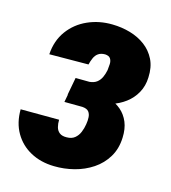

<svg xmlns="http://www.w3.org/2000/svg" viewBox="-88 -610 617 692"><g transform="rotate(15 220.5 -264.0)"><path d="M258.3 -251.5 156.7 -252 168.9 -317.4 220.7 -316.9Q237.3 -318.4 247.8 -326.4Q258.3 -334.5 264.2 -347.2Q270 -359.9 272.9 -374.5Q274.4 -385.7 274.9 -397.7Q275.4 -409.7 270 -418Q264.6 -426.3 250 -427.2Q234.4 -427.2 224.6 -420.4Q214.8 -413.6 209.5 -401.4Q204.1 -389.2 201.2 -376.5L55.2 -375.5Q58.6 -427.2 85.7 -464.1Q112.8 -501 155.5 -520Q198.2 -539.1 248 -538.1Q282.7 -537.6 314.7 -528.3Q346.7 -519 371.3 -500.5Q396 -481.9 409.9 -453.9Q423.8 -425.8 421.9 -387.2Q420.9 -355 406.7 -329.6Q392.6 -304.2 369.4 -286.9Q346.2 -269.5 317.4 -260.5Q288.6 -251.5 258.3 -251.5ZM164.1 -287.1 247.6 -286.6Q278.3 -285.6 304.7 -277.1Q331.1 -268.6 350.1 -252.2Q369.1 -235.8 379.4 -211.2Q389.6 -186.5 388.2 -153.3Q386.7 -111.8 367.9 -80.6Q349.1 -49.3 318.4 -28.8Q287.6 -8.3 250.5 1.2Q213.4 10.7 175.3 9.8Q125.5 8.8 87.4 -12Q49.3 -32.7 27.8 -69.8Q6.3 -106.9 6.8 -157.2L150.4 -156.7Q149.9 -142.1 153.3 -129.4Q156.7 -116.7 166.3 -109.4Q175.8 -102.1 192.9 -102.5Q211.4 -102.5 222.9 -111.8Q234.4 -121.1 240.5 -135.7Q246.6 -150.4 249 -166Q251.5 -180.2 250.7 -192.6Q250 -205.1 243.4 -213.4Q236.8 -221.7 219.7 -223.1L152.3 -223.6Z"/></g></svg>

Font: Roboto Condensed ExtraBold
Style: Italic
Weight: 800
Italic angle: -12°
Designer: Christian Robertson
Foundry: Google
Version: Version 3.008; 2023